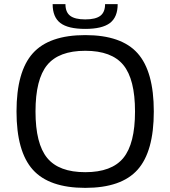

<svg xmlns="http://www.w3.org/2000/svg" viewBox="-20 -890 825 930"><path d="M139 -632Q218 -720 393 -720Q568 -720 646.5 -632Q725 -544 725 -350Q725 -156 646.5 -68Q568 20 393 20Q218 20 139 -68Q60 -156 60 -350Q60 -544 139 -632ZM577.5 -575Q521 -644 393 -644Q265 -644 208.5 -575Q152 -506 152 -350Q152 -194 208.5 -125Q265 -56 393 -56Q521 -56 577.5 -125Q634 -194 634 -350Q634 -506 577.5 -575ZM550 -870Q550 -807 512.5 -778.5Q475 -750 393 -750Q310 -750 272.5 -778.5Q235 -807 235 -870H297Q297 -831 320 -813.5Q343 -796 393 -796Q443 -796 466 -813.5Q489 -831 489 -870Z"/></svg>

Font: Fivo Sans Modern
Style: Regular
Weight: 400
Designer: Alexander Slobzheninov
Foundry: Alexander Slobzheninov
Version: 1.0